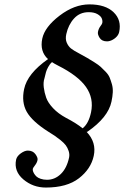

<svg xmlns="http://www.w3.org/2000/svg" viewBox="-20 -678 561 867"><path d="M403.3 25.9Q390.6 85 336.4 127Q282.2 168.9 187 168.9Q128.9 168.9 85.4 132.1Q42 95.2 52.7 43Q56.2 27.3 73.7 14.6Q91.3 2 105.5 2Q128.4 2 140.1 18.3Q151.9 34.7 149.4 44.9Q147 57.1 137.9 68.6Q128.9 80.1 127.9 85Q127.4 87.4 128.4 92.5Q129.4 97.7 133.5 105Q137.7 112.3 144.3 118.7Q150.9 125 163.6 129.4Q176.3 133.8 192.4 133.8Q227.5 133.8 254.6 107.7Q281.7 81.5 292 33.2Q294.9 18.6 290 3.9Q285.2 -10.7 277.3 -21.5Q269.5 -32.2 253.4 -45.2Q237.3 -58.1 227.1 -64.9Q216.8 -71.8 198.7 -83Q125.5 -129.4 100.8 -173.1Q76.2 -216.8 88.9 -275.9Q103.5 -345.7 196.8 -411.1Q158.7 -445.8 170.9 -503.9Q182.1 -556.2 248.8 -607.2Q315.4 -658.2 383.8 -658.2Q456.1 -658.2 492.9 -622.8Q529.8 -587.4 518.1 -533.2Q516.6 -526.4 512.5 -519.8Q508.3 -513.2 502.4 -508.1Q496.6 -502.9 489.7 -499Q482.9 -495.1 476.1 -493.2Q469.2 -491.2 463.4 -491.2Q439.9 -491.2 429.9 -507.1Q419.9 -522.9 422.4 -534.2Q425.3 -548.8 433.1 -559.1Q440.9 -569.3 441.9 -574.2Q443.8 -584.5 439.5 -595Q435.1 -605.5 419.9 -614.3Q404.8 -623 380.4 -623Q340.3 -623 314.5 -594.7Q288.6 -566.4 279.3 -523.9Q274.4 -501.5 281.5 -485.1Q288.6 -468.8 300.5 -459.2Q312.5 -449.7 336.9 -437Q361.3 -423.8 373.5 -416.7Q385.7 -409.7 405.5 -397.2Q425.3 -384.8 434.8 -376Q444.3 -367.2 457.3 -353.8Q470.2 -340.3 475.3 -327.4Q480.5 -314.5 485.4 -297.6Q490.2 -280.8 489.3 -261.2Q488.3 -241.7 483.4 -219.2Q468.3 -147.5 374.5 -83L371.1 -82.5Q416.5 -35.2 403.3 25.9ZM214.8 -397.5Q204.6 -388.7 197.5 -375.2Q190.4 -361.8 187.7 -352.3Q185.1 -342.8 180.7 -324.2Q174.8 -306.6 177.7 -283Q180.7 -259.3 188.7 -236.6Q196.8 -213.9 219.7 -189.5Q242.7 -165 277.8 -146Q325.7 -121.1 353 -98.6Q380.4 -120.1 391.1 -170.9Q404.3 -233.9 368.4 -285.2Q332.5 -336.4 242.2 -381.8Q224.1 -391.1 214.8 -397.5Z"/></svg>

Font: Linux Libertine Slanted
Style: Semibold Slanted
Weight: 600
Designer: Philipp H. Poll
Foundry: Philipp H. Poll
Version: Version 5.1.1